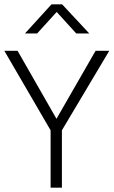

<svg xmlns="http://www.w3.org/2000/svg" viewBox="-20 -864 523 884"><path d="M61 -630 240 -317 420 -630H483L265 -264V0H213V-264L0 -630ZM217 -844H266L391 -710H331L241 -809L151 -710H95Z"/></svg>

Font: Mukta Mahee ExtraLight
Style: Regular
Weight: 275
Designer: Shuchita Grover, Noopur Datye, Girish Dalvi, Yashodeep Gholap
Foundry: Ek Type
Version: Version 2.538;PS 1.000;hotconv 16.6.51;makeotf.lib2.5.65220;